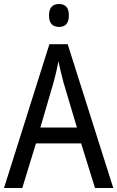

<svg xmlns="http://www.w3.org/2000/svg" viewBox="-20 -936 585 956"><path d="M224 -859Q224 -802 274 -802Q323 -802 323 -859Q323 -916 274 -916Q224 -916 224 -859ZM181 -301 247 -527Q253 -548 259.5 -576Q266 -604 271 -631Q275 -610 283 -578Q291 -546 296 -526L363 -301ZM544 0 317 -716H226L0 0H91L159 -222H384L453 0Z"/></svg>

Font: Noto Sans UI SemiCondensed
Style: Regular
Weight: 400
Width: 4
Designer: Monotype Design Team
Foundry: Monotype Imaging Inc.
Version: 1.001